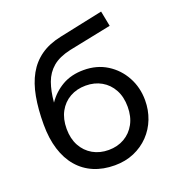

<svg xmlns="http://www.w3.org/2000/svg" viewBox="-135 -842 881 965"><g transform="rotate(-20 305.0 -360.0)"><path d="M315.5 15Q253.5 15 204 -6Q154.5 -27 119.8 -67.5Q85 -108 66.8 -166.5Q48.5 -225 48.5 -300Q48.5 -382 60.5 -447.5Q72.5 -513 99.5 -561.2Q126.5 -609.5 170.8 -640.8Q215 -672 279.5 -685.5L514 -735L530 -653L302 -606.5Q241 -593 206.5 -563.8Q172 -534.5 156 -490Q140 -445.5 135 -386Q166.5 -432.5 215.2 -460.8Q264 -489 330 -489Q401 -489 454.8 -455.2Q508.5 -421.5 539 -365.2Q569.5 -309 569.5 -241Q569.5 -188.5 551.5 -142Q533.5 -95.5 499.5 -60.2Q465.5 -25 419 -5Q372.5 15 315.5 15ZM313 -68Q360 -68 397 -89.2Q434 -110.5 455 -149Q476 -187.5 476 -240Q476 -293 455 -331.5Q434 -370 397.2 -391Q360.5 -412 313 -412Q265.5 -412 228.5 -391Q191.5 -370 170.5 -331.5Q149.5 -293 149.5 -240Q149.5 -187.5 170.5 -149Q191.5 -110.5 228.5 -89.2Q265.5 -68 313 -68Z"/></g></svg>

Font: Geologica Cursive Light
Style: Regular
Weight: 300
Designer: Sindre Bremnes, Frode Helland
Foundry: Monokrom Skriftforlag AS
Version: Version 1.010;gftools[0.9.28]